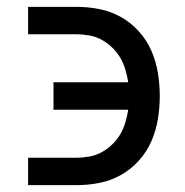

<svg xmlns="http://www.w3.org/2000/svg" viewBox="-20 -540 540 560"><path d="M62 0V-80H203Q222 -80 241 -83.5Q260 -87 276.5 -96Q293 -105 307 -118.5Q321 -132 330.5 -148Q340 -164 345.5 -182.5Q351 -201 354 -220H136V-300H354Q351 -319 345.5 -337.5Q340 -356 330.5 -372Q321 -388 307 -401.5Q293 -415 276.5 -424Q260 -433 241 -436.5Q222 -440 203 -440H62V-520H203Q237 -520 270 -513.5Q303 -507 332.5 -490.5Q362 -474 385 -448.5Q408 -423 421.5 -392Q435 -361 440.5 -327.5Q446 -294 446 -260Q446 -226 440.5 -192.5Q435 -159 421.5 -128Q408 -97 385 -71.5Q362 -46 332.5 -29.5Q303 -13 270 -6.5Q237 0 203 0Z"/></svg>

Font: Iosevka SS18 Medium
Style: Regular
Weight: 500
Monospace: yes
Designer: Belleve Invis
Foundry: Belleve Invis
Version: Version 25.1.1; ttfautohint (v1.8.4)